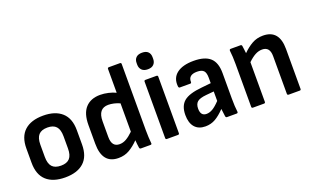

<svg xmlns="http://www.w3.org/2000/svg" viewBox="-78 -1096 2442 1502"><g transform="rotate(-20 1142.5 -345.0)"><path d="M259 11Q158 11 103.5 -38.5Q49 -88 49 -187V-306Q49 -404 103.5 -453.5Q158 -503 259 -503Q359 -503 414 -453.5Q469 -404 469 -306V-187Q469 -88 414.5 -38.5Q360 11 259 11ZM259 -87Q308 -87 331.5 -113Q355 -139 355 -195V-296Q355 -352 331.5 -378Q308 -404 259 -404Q209 -404 185.5 -378Q162 -352 162 -296V-195Q162 -139 185.5 -113Q209 -87 259 -87Z M703 11Q568 11 568 -157V-312Q568 -408 611.5 -455.5Q655 -503 734 -503Q766 -503 801 -495Q836 -487 862 -474V-672Q862 -683 873 -683H965Q976 -683 976 -672V-121Q976 -93 977.5 -63Q979 -33 981 -14Q984 0 971 0H892Q881 0 879 -11Q877 -24 875 -41.5Q873 -59 872 -75Q834 -36 794 -12.5Q754 11 703 11ZM682 -171Q682 -88 747 -88Q776 -88 803 -103.5Q830 -119 862 -150V-386Q838 -397 813 -402.5Q788 -408 767 -408Q682 -408 682 -302Z M1108 0Q1097 0 1097 -11V-481Q1097 -492 1108 -492H1200Q1211 -492 1211 -481V-11Q1211 0 1200 0ZM1155 -563Q1122 -563 1105 -580.5Q1088 -598 1088 -625V-640Q1088 -668 1105 -684.5Q1122 -701 1155 -701Q1188 -701 1204.5 -684.5Q1221 -668 1221 -640V-625Q1221 -598 1204.5 -580.5Q1188 -563 1155 -563Z M1426 11Q1369 11 1338 -24.5Q1307 -60 1307 -126Q1307 -202 1350.5 -238.5Q1394 -275 1501 -285L1579 -293V-338Q1579 -380 1563 -397Q1547 -414 1508 -414Q1435 -414 1437 -355Q1437 -344 1427 -344H1340Q1330 -344 1329 -360Q1323 -428 1371.5 -465.5Q1420 -503 1512 -503Q1605 -503 1649 -463Q1693 -423 1693 -336V-124Q1693 -57 1699 -12Q1700 0 1688 0H1608Q1598 0 1596 -12Q1592 -35 1588 -75Q1547 -32 1509.5 -10.5Q1472 11 1426 11ZM1418 -139Q1418 -78 1467 -78Q1492 -78 1518 -93Q1544 -108 1579 -145V-224L1514 -218Q1460 -213 1439 -195Q1418 -177 1418 -139Z M1824 0Q1813 0 1813 -11V-367Q1813 -396 1811.5 -426.5Q1810 -457 1807 -479Q1806 -492 1818 -492H1899Q1909 -492 1911 -482Q1913 -470 1915 -453Q1917 -436 1919 -419Q1957 -457 1997.5 -480Q2038 -503 2089 -503Q2224 -503 2224 -343V-11Q2224 0 2214 0H2122Q2110 0 2110 -11V-325Q2110 -403 2046 -403Q2016 -403 1987.5 -387.5Q1959 -372 1927 -341V-11Q1927 0 1916 0Z"/></g></svg>

Font: Sofia Sans Semi Condensed
Style: Bold
Weight: 700
Designer: Botio Nikoltchev, Ani Petrova
Foundry: lettersoup
Version: Version 4.100; ttfautohint (v1.8.4.7-5d5b)